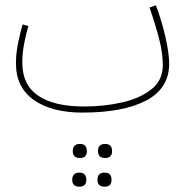

<svg xmlns="http://www.w3.org/2000/svg" viewBox="-20 -403 727 723"><path d="M290 21Q444 21 530.5 -24.5Q617 -70 617 -163Q617 -202 603 -263.5Q589 -325 567 -383L543 -375Q568 -302 580.5 -251.5Q593 -201 593 -157Q593 -101 550.5 -67Q508 -33 440.5 -17.5Q373 -2 296 -2Q184 -2 124 -42.5Q64 -83 64 -167Q64 -202 71 -239Q78 -276 87 -305L65 -311Q56 -280 48 -240Q40 -200 40 -165Q40 -74 107.5 -26.5Q175 21 290 21ZM402 166Q402 139 376 139Q349 139 349 166Q349 192 376 192Q402 192 402 166ZM307 166Q307 139 281 139Q254 139 254 166Q254 192 281 192Q307 192 307 166ZM400 274Q400 247 374 247Q347 247 347 274Q347 300 374 300Q400 300 400 274ZM305 274Q305 247 279 247Q252 247 252 274Q252 300 279 300Q305 300 305 274Z"/></svg>

Font: Noto Sans Arabic Condensed Thin
Style: Regular
Weight: 250
Width: 3
Designer: Nadine Chahine
Foundry: Monotype Imaging Inc.
Version: 1.001